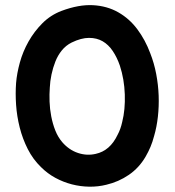

<svg xmlns="http://www.w3.org/2000/svg" viewBox="-20 -640 673 740"><path d="M217 -598Q284 -623 338.5 -620Q393 -617 436 -592.5Q479 -568 509.5 -527Q540 -486 559 -435Q574 -397 582 -355Q590 -313 591.5 -271.5Q593 -230 588.5 -190Q584 -150 574 -116Q568 -93 560 -74Q552 -55 541 -36Q516 7 476.5 34Q437 61 390 72Q358 80 324 79.5Q290 79 257 70.5Q224 62 193.5 45.5Q163 29 138 4Q107 -26 87 -65.5Q67 -105 56 -148.5Q45 -192 42 -236Q39 -280 42 -320Q45 -357 56.5 -399Q68 -441 90 -480Q112 -519 143.5 -550.5Q175 -582 217 -598ZM451 -170Q463 -217 461 -276Q459 -335 442 -387Q431 -419 414.5 -443.5Q398 -468 375.5 -481Q353 -494 323 -494Q293 -494 256 -476Q234 -465 218.5 -446Q203 -427 193.5 -403Q184 -379 178.5 -353Q173 -327 172 -303Q170 -277 171 -248.5Q172 -220 177.5 -191.5Q183 -163 193 -137.5Q203 -112 220 -92Q246 -62 280.5 -50.5Q315 -39 349 -47Q404 -59 433 -120Q445 -142 451 -170Z"/></svg>

Font: BM JUA
Style: Regular
Weight: 400
Designer: BONGJIN KIM, JAEHYUN KEUM, JUHEE TAE
Foundry: WOOWA BROTHERS Corporation.
Version: Version 1.100